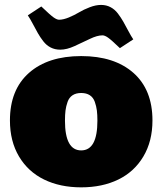

<svg xmlns="http://www.w3.org/2000/svg" viewBox="-20 -764 670 792"><path d="M21 -267.1Q21 -394 99.6 -463.4Q178.2 -532.7 314.9 -532.7Q451.7 -532.7 530.3 -463.4Q608.9 -394 608.9 -267.1Q608.9 -181.6 571.5 -118.7Q534.2 -55.7 468 -23.4Q401.9 8.8 314.9 8.8Q228 8.8 161.9 -23.4Q95.7 -55.7 58.3 -118.7Q21 -181.6 21 -267.1ZM248 -266.1Q248 -143.6 314.9 -143.6Q381.8 -143.6 381.8 -266.1Q381.8 -291 379.6 -308.3Q377.4 -325.7 371.1 -343.8Q364.7 -361.8 350.6 -371.1Q336.4 -380.4 314.9 -380.4Q293.5 -380.4 279.3 -371.1Q265.1 -361.8 258.8 -343.8Q252.4 -325.7 250.2 -308.3Q248 -291 248 -266.1ZM397 -743.7Q418.5 -743.7 436 -734.4Q453.6 -725.1 466.3 -708.3Q479 -691.4 488.5 -674.8Q498 -658.2 509.5 -636.2Q521 -614.3 529.8 -601.6L474.6 -565.4Q439 -599.6 425.5 -608.9Q412.1 -618.2 402.8 -618.2Q380.9 -618.2 350.6 -603.5Q320.3 -588.9 287.8 -574Q255.4 -559.1 228.5 -559.1Q206.5 -559.1 189 -568.1Q171.4 -577.1 158.4 -594Q145.5 -610.8 136.2 -627.2Q127 -643.6 115.2 -665.8Q103.5 -688 94.7 -700.7L150.4 -737.3Q187.5 -701.7 201.2 -692.1Q214.8 -682.6 223.6 -682.6Q241.2 -682.6 264.2 -692.1Q287.1 -701.7 306.2 -713.1Q325.2 -724.6 350.1 -734.1Q375 -743.7 397 -743.7Z"/></svg>

Font: Bevan
Style: Regular
Weight: 400
Foundry: vernon adams
Version: Version 1.000